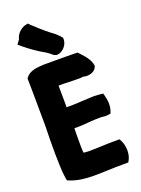

<svg xmlns="http://www.w3.org/2000/svg" viewBox="-176 -1041 820 1115"><g transform="rotate(-20 234.0 -483.0)"><path d="M34 -657C34 -640 35 -625 35 -610C35 -532 37 -452 37 -375C37 -342 35 -307 35 -273V-195C35 -173 37 -140 37 -120C38 -92 40 -67 44 -43L47 -30L60 -25C102 -8 149 -2 206 -2C262 -2 325 -6 378 -6H417L424 -19C442 -54 439 -104 422 -137L415 -150H381C332 -150 275 -146 226 -146C216 -146 206 -147 193 -148C192 -151 192 -153 191 -159C191 -166 190 -186 190 -192V-264C190 -276 191 -287 191 -300C225 -299 261 -302 295 -305C312 -306 345 -308 360 -307C371 -306 385 -303 402 -306L417 -308L422 -322C433 -354 429 -389 421 -417L417 -432L399 -434C377 -436 358 -437 327 -435C279 -433 237 -429 190 -430V-464C190 -489 189 -539 189 -563V-564H213C225 -564 237 -564 245 -563H247C267 -563 284 -562 305 -562C316 -561 328 -562 342 -564C345 -563 352 -561 357 -561C382 -559 413 -568 423 -593L426 -600C421 -644 386 -677 358 -707H348C304 -708 259 -708 213 -708H148C110 -706 62 -703 38 -670L34 -664ZM46 -869 64 -854C100 -824 142 -794 187 -769C195 -764 200 -760 204 -757L225 -740L239 -735H244C276 -737 309 -770 309 -806V-816L295 -832C282 -846 269 -857 254 -867C221 -892 184 -925 153 -955L144 -964L131 -961C104 -955 73 -931 65 -895Z"/></g></svg>

Font: Hussar Pisanka
Style: Blk
Weight: 700
Designer: Robert Jablonski
Foundry: Cannot Into Space Fonts
Version: Version 1.070